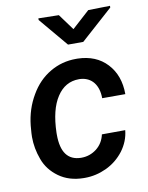

<svg xmlns="http://www.w3.org/2000/svg" viewBox="-85 -814 684 886"><g transform="rotate(-10 256.5 -371.0)"><path d="M252.4 -750.5 156.7 -752.4V-744.6L270.5 -609.4H341.8L492.2 -744.1V-752L390.1 -750L307.6 -675.3ZM238.3 -84.5C177.7 -85.9 147.5 -127 147.5 -208.5C147.5 -211.9 147.5 -214.8 147.5 -217.8C149.4 -290 163.1 -345.7 189 -384.8C214.4 -423.8 249 -443.4 292 -443.4C293.5 -443.4 294.9 -443.4 296.4 -443.4C352.5 -440.9 382.8 -398.9 382.8 -338.4H491.2C491.2 -397 474.1 -444.8 439.9 -481.4C405.8 -518.1 359.9 -536.6 302.7 -538.1C300.3 -538.1 297.9 -538.1 294.9 -538.1C251 -538.1 210.4 -527.3 173.3 -505.4C135.7 -483.4 105 -452.1 81.1 -410.6C56.6 -369.1 41.5 -322.8 36.1 -271.5L34.7 -254.4C33.7 -242.2 32.7 -230 32.7 -218.3C32.7 -182.6 39.1 -147.5 52.2 -112.3C64.9 -77.1 87.4 -48.3 119.1 -25.4C150.9 -2.4 189.5 9.3 234.9 9.8C236.8 9.8 239.3 9.8 241.2 9.8C275.9 9.8 309.6 2 342.3 -13.2C375 -28.8 402.3 -50.8 424.3 -79.6C445.8 -108.4 458.5 -140.1 461.9 -174.8L352.5 -174.3C346.7 -147.5 333.5 -125.5 312.5 -108.9C291.5 -92.8 267.6 -84.5 241.2 -84.5C240.2 -84.5 239.3 -84.5 238.3 -84.5Z"/></g></svg>

Font: Roboto Medium
Style: Italic
Weight: 500
Italic angle: -12°
Designer: Google
Version: Version 2.137; 2017